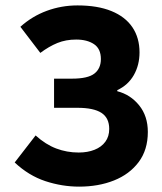

<svg xmlns="http://www.w3.org/2000/svg" viewBox="-20 -684 604 716"><path d="M275.1 12Q211.4 12 149.2 -8.5Q86.9 -29.1 34.8 -78.1L112.8 -178.9Q150.1 -145.2 189.8 -130.2Q229.5 -115.2 273.4 -115.2Q306.9 -115.2 332.6 -125.5Q358.3 -135.7 372.8 -155.4Q387.3 -175 387.3 -203.1Q387.3 -244.3 358.2 -263.2Q329 -282 268.7 -282H181.6V-390.7H248.7Q307.5 -390.7 331.8 -409.5Q356.2 -428.3 356.2 -463.9Q356.2 -502.1 330.6 -519.3Q304.9 -536.5 264.1 -536.5Q225.5 -536.5 194.1 -523.7Q162.7 -510.9 130.4 -486.7L56 -584.1Q99.8 -623.5 154.4 -643.6Q209.1 -663.8 269.1 -663.8Q344 -663.8 395.6 -642.7Q447.3 -621.6 473.8 -582.3Q500.3 -542.9 500.3 -488.6Q500.3 -441.6 479.2 -404.3Q458.1 -366.9 417.4 -347.8V-343.8Q466.4 -331.3 498.9 -291.2Q531.3 -251.1 531.3 -191.9Q531.3 -125.3 497.2 -79.7Q463.1 -34.2 405.2 -11.1Q347.4 12 275.1 12Z"/></svg>

Font: Source Sans Variable
Style: Regular
Weight: 200
Designer: Paul D. Hunt
Foundry: Adobe Systems Incorporated
Version: Version 3.006;hotconv 1.0.111;makeotfexe 2.5.65597